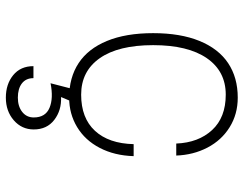

<svg xmlns="http://www.w3.org/2000/svg" viewBox="-106 -484 813 640"><g transform="rotate(90 300.0 -163.5)"><path d="M305 -550Q360 -550 403.5 -523Q447 -496 471.5 -449Q496 -402 498 -345H458Q455 -419 413 -464.5Q371 -510 295 -510Q217 -510 173.5 -447Q130 -384 130 -268Q130 -152 173.5 -90Q217 -28 295 -28Q373 -28 415.5 -74Q458 -120 460 -203H500Q498 -139 472.5 -90Q447 -41 403 -14.5Q359 12 305 12Q238 12 190 -19.5Q142 -51 116 -114Q90 -177 90 -268Q90 -359 116 -422.5Q142 -486 190 -518Q238 -550 305 -550ZM305 183Q334 183 352.5 168.5Q371 154 371 130Q371 91 339 77.5Q307 64 257 74L279 -11L303 -27L324 -11L303 39Q347 37 379 61.5Q411 86 411 130Q411 170 380.5 196.5Q350 223 305 223Q260 223 230 198.5Q200 174 200 131H240Q240 156 257.5 169.5Q275 183 305 183Z"/></g></svg>

Font: Fliege Mono Thin
Style: Regular
Weight: 100
Version: Version 0.020;Glyphs 3.3 (3306)